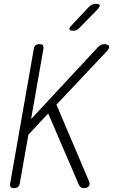

<svg xmlns="http://www.w3.org/2000/svg" viewBox="-20 -970 640 1000"><path d="M83 -15Q81 -2 73.5 4Q66 10 53 10Q40 10 35.5 4Q31 -2 33 -15L156 -715Q158 -728 165 -734Q172 -740 185 -740Q198 -740 203 -734Q208 -728 206 -715L142 -350L489 -723Q500 -734 507.5 -737Q515 -740 523 -740Q531 -740 537.5 -738Q544 -736 547 -731.5Q550 -727 548 -720.5Q546 -714 538 -705L274 -425L444 -25Q448 -16 446.5 -9.5Q445 -3 441 1.5Q437 6 430.5 8Q424 10 417 10Q408 10 401.5 6Q395 2 391 -7L231 -379L128 -269ZM362 -810Q344 -810 341.5 -817Q339 -824 353 -838L443 -934Q451 -942 459.5 -946Q468 -950 478 -950Q498 -950 499.5 -942.5Q501 -935 486 -919L393 -824Q387 -817 379 -813.5Q371 -810 362 -810Z"/></svg>

Font: Maple Mono Thin
Style: Italic
Weight: 250
Italic angle: -10°
Monospace: yes
Designer: subframe7536
Version: Version 7.000